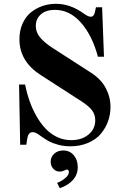

<svg xmlns="http://www.w3.org/2000/svg" viewBox="-20 -750 660 1008"><path d="M525.9 -452.1H494.1Q464.4 -563.5 405.3 -630.9Q346.2 -698.2 268.1 -698.2Q221.7 -698.2 194.8 -674.8Q168 -651.4 168 -613.8Q168 -580.6 190.2 -553.7Q212.4 -526.9 254.9 -499L458 -368.2Q510.3 -334.5 535.2 -287.6Q560.1 -240.7 560.1 -188Q560.1 -149.4 547.4 -113.8Q534.7 -78.1 509.8 -48.1Q484.9 -18.1 442.9 0Q400.9 18.1 348.1 18.1Q314.9 18.1 285.2 9.8Q255.4 1.5 238.8 -7.3Q222.2 -16.1 201.2 -30.8Q199.7 -31.7 194.8 -35.2Q189.9 -38.6 188.5 -39.8Q187 -41 182.9 -43.7Q178.7 -46.4 177 -47.4Q175.3 -48.3 171.9 -50.3Q168.5 -52.2 166.5 -53Q164.6 -53.7 161.6 -54.7Q158.7 -55.7 156 -55.9Q153.3 -56.2 150.9 -56.2Q128.4 -56.2 123 -22L118.2 9.8H85.9L80.1 -306.2H111.8Q121.1 -259.8 136 -217.8Q150.9 -175.8 172.6 -138.2Q194.3 -100.6 220.7 -73.2Q247.1 -45.9 281.2 -30Q315.4 -14.2 354 -14.2Q409.2 -14.2 444.6 -43.5Q480 -72.8 480 -118.2Q480 -149.9 461.9 -172.4Q443.8 -194.8 408.2 -217.8L193.8 -356Q82 -427.7 82 -543.9Q82 -589.8 98.4 -626.2Q114.7 -662.6 142.1 -684.8Q169.4 -707 203.1 -718.5Q236.8 -730 273.9 -730Q348.1 -730 418 -680.2Q442.9 -662.1 456.1 -662.1Q473.1 -662.1 478 -685.1L483.9 -711.9H516.1ZM312 40Q346.2 40 367.2 64.9Q388.2 89.8 388.2 127Q388.2 167.5 362.1 195.8Q335.9 224.1 293.9 237.8L279.8 210Q302.7 201.7 322.3 185.3Q341.8 168.9 341.8 152.8Q341.8 146.5 338.4 143.3Q335 140.1 331.1 140.1Q328.6 140.1 316.7 145.5Q304.7 150.9 293.9 150.9Q273.9 150.9 260 136.2Q246.1 121.6 246.1 99.1Q246.1 73.7 264.6 56.9Q283.2 40 312 40Z"/></svg>

Font: Flanker Steampunk
Style: Bold
Weight: 700
Designer: Alexey Kryukov, Leonardo Di Lena
Foundry: Alexey Kryukov, Leonardo Di Lena
Version: 1.210